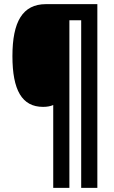

<svg xmlns="http://www.w3.org/2000/svg" viewBox="-20 -780 548 927"><path d="M450 127V-760H202C89 -760 40 -675 40 -509C40 -345 86 -264 188 -264C207 -264 224 -267 237 -273V127H315V-682H372V127Z"/></svg>

Font: Noto Sans Sinhala UI ExtraCondensed ExtraBold
Style: Regular
Weight: 800
Width: 2
Designer: Jelle Bosma - Monotype Design Team
Foundry: Monotype Imaging Inc.
Version: Version 2.006